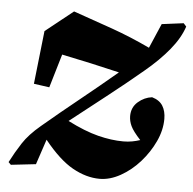

<svg xmlns="http://www.w3.org/2000/svg" viewBox="-44 -543 619 615"><g transform="rotate(5 266.0 -235.5)"><path d="M62 -257 81 -428 170 -499Q234 -477 296 -455Q358 -433 419 -404L453 -483L523 -492L532 -482Q520 -445 488.5 -406.5Q457 -368 410 -329Q354 -282 297 -237.5Q240 -193 183 -148Q238 -120 281.5 -109Q325 -98 363 -98Q378 -98 391.5 -100.5Q405 -103 417 -107Q393 -133 385.5 -149Q378 -165 378 -181Q378 -209 398 -226.5Q418 -244 443 -247Q467 -240 477.5 -223Q488 -206 488 -181Q488 -145 471 -108.5Q454 -72 426.5 -41Q399 -10 365 9Q331 28 298 28Q255 28 211 3.5Q167 -21 118 -82L91 -1L11 8L3 0Q20 -33 39.5 -63Q59 -93 96 -124Q154 -173 213 -220.5Q272 -268 330 -317Q284 -328 238.5 -338Q193 -348 144 -358L112 -250Z"/></g></svg>

Font: Source Serif Pro
Style: Bold Italic
Weight: 700
Italic angle: -12°
Designer: Frank Grießhammer
Foundry: Adobe Systems Incorporated
Version: Version 3.001;hotconv 1.0.111;makeotfexe 2.5.65597